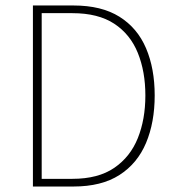

<svg xmlns="http://www.w3.org/2000/svg" viewBox="-20 -680 640 700"><path d="M100 0V-660H248Q350 -660 415.5 -619Q481 -578 512.5 -504Q544 -430 544 -332Q544 -234 512.5 -159Q481 -84 415.5 -42Q350 0 248 0ZM132 -28H244Q338 -28 396.5 -68Q455 -108 482.5 -176.5Q510 -245 510 -332Q510 -419 482.5 -487Q455 -555 396.5 -593.5Q338 -632 244 -632H132Z"/></svg>

Font: Source Code Pro ExtraLight ExtraLight
Style: Regular
Weight: 250
Monospace: yes
Version: Version 1.018;hotconv 1.0.116;makeotfexe 2.5.65601